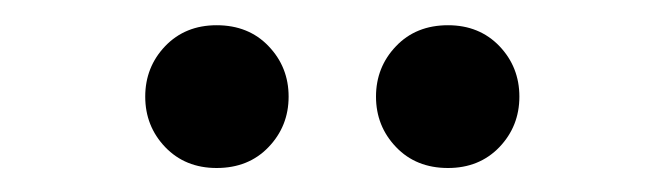

<svg xmlns="http://www.w3.org/2000/svg" viewBox="-20 -666 540 156"><path d="M156 -529.5Q130.5 -529.5 114.2 -546.5Q98 -563.5 98 -587.5Q98 -611.5 114.2 -628.5Q130.5 -645.5 156 -645.5Q182 -645.5 198.2 -628.5Q214.5 -611.5 214.5 -587.5Q214.5 -563.5 198.2 -546.5Q182 -529.5 156 -529.5ZM344 -529.5Q318 -529.5 301.8 -546.5Q285.5 -563.5 285.5 -587.5Q285.5 -611.5 301.8 -628.5Q318 -645.5 344 -645.5Q369.5 -645.5 385.8 -628.5Q402 -611.5 402 -587.5Q402 -563.5 385.8 -546.5Q369.5 -529.5 344 -529.5Z"/></svg>

Font: Newsreader Text Medium
Style: Regular
Weight: 500
Designer: Hugues Gentile
Foundry: Production Type
Version: Version 1.001